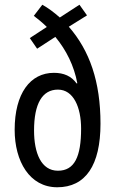

<svg xmlns="http://www.w3.org/2000/svg" viewBox="-20 -782 487 812"><path d="M159 -762 123 -715C141 -701 160 -686 178 -668L106 -621L137 -576L214 -626C261 -569 293 -504 307 -430L304 -429C282 -460 250 -474 208 -474C108 -474 42 -387 42 -233C42 -100 105 10 222 10C342 10 405 -83 405 -259C405 -437 359 -568 271 -669L348 -717L316 -762L233 -708C208 -730 184 -748 159 -762ZM225 -403C291 -403 323 -328 323 -238C323 -119 295 -60 225 -60C154 -60 124 -135 124 -230C124 -344 159 -403 225 -403Z"/></svg>

Font: Noto Sans Sinhala UI ExtraCondensed
Style: Regular
Weight: 400
Width: 2
Designer: Jelle Bosma - Monotype Design Team
Foundry: Monotype Imaging Inc.
Version: Version 2.006